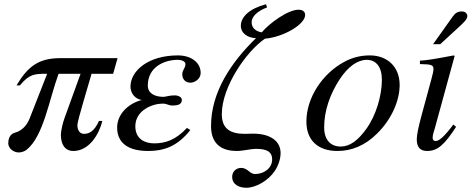

<svg xmlns="http://www.w3.org/2000/svg" viewBox="-20 -703 2230 908"><path d="M536 -428H265C164 -428 112 -390 58 -299H74C118 -353 145 -354 197 -354H203L121 -145C111 -119 91 -86 49 -75C24 -68 19 -41 19 -26C19 -2 43 18 69 18C80 18 94 14 105 6C186 -58 212 -232 257 -354H361L285 -144C278 -125 268 -87 268 -64C268 -25 284 11 327 11C402 11 449 -69 464 -131H448C424 -77 397 -70 377 -70C356 -70 346 -89 346 -112C346 -132 399 -304 413 -354H515Z M864 -98C811 -41 762 -25 709 -25C666 -25 620 -45 620 -106C620 -182 702 -213 749 -213C770 -213 777 -204 795 -204C828 -204 840 -213 840 -231C840 -243 824 -252 806 -252C781 -252 763 -245 753 -245C710 -245 679 -263 679 -298C679 -390 762 -420 820 -420C843 -420 857 -411 857 -400C857 -381 842 -372 842 -352C842 -328 857 -312 881 -312C900 -312 929 -329 929 -358C929 -406 886 -441 821 -441C683 -441 598 -370 597 -294C597 -264 616 -236 650 -230C585 -213 534 -162 534 -100C534 -48 561 11 681 11C756 11 819 -11 880 -88Z M1238 -683C1159 -662 1119 -623 1119 -581C1119 -542 1158 -523 1189 -523L1190 -522C1073 -408 978 -267 978 -107C978 -9 1044 11 1100 11C1130 11 1164 1 1191 1C1237 1 1267 12 1267 51C1267 92 1229 120 1186 120C1161 120 1151 91 1121 91C1094 91 1078 111 1078 133C1078 170 1111 185 1145 185C1190 185 1249 151 1279 106C1297 80 1307 47 1307 21C1307 -33 1263 -71 1176 -71C1169 -71 1151 -70 1138 -70C1068 -70 1029 -95 1029 -163C1029 -294 1147 -462 1233 -520C1322 -528 1423 -588 1423 -632C1423 -647 1413 -657 1392 -657C1341 -657 1254 -593 1218 -550C1188 -555 1170 -572 1170 -598C1170 -623 1195 -650 1243 -668Z M1870 -301C1870 -389 1810 -441 1729 -441C1688 -441 1648 -432 1609 -411C1504 -355 1429 -240 1429 -128C1429 -41 1482 11 1576 11C1642 11 1706 -14 1764 -72C1830 -137 1870 -225 1870 -301ZM1786 -326C1786 -250 1758 -156 1712 -93C1673 -39 1635 -10 1591 -10C1544 -10 1513 -41 1513 -101C1513 -180 1541 -259 1587 -329C1627 -389 1671 -420 1715 -420C1758 -420 1786 -387 1786 -326Z M2028 -494H2062L2150 -575C2173 -596 2190 -612 2190 -627C2190 -642 2176 -649 2165 -649C2144 -649 2133 -641 2122 -626ZM2124 -114C2081 -57 2057 -36 2040 -36C2032 -36 2026 -41 2026 -51C2026 -65 2031 -78 2036 -95L2130 -438L2126 -441C2025 -422 2005 -419 1966 -416V-400C2020 -399 2030 -396 2030 -376C2030 -368 2026 -350 2021 -332L1973 -155C1958 -99 1951 -64 1951 -44C1951 -7 1967 11 2000 11C2050 11 2082 -19 2137 -103Z"/></svg>

Font: XITS
Style: Italic
Weight: 400
Italic angle: -16.33°
Designer: MicroPress Inc., with final additions and corrections provided by Coen Hoffman, Elsevier (retired)
Version: Version 1.107